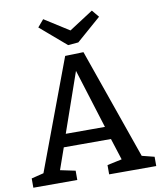

<svg xmlns="http://www.w3.org/2000/svg" viewBox="-98 -1002 906 1080"><g transform="rotate(-10 355.0 -462.0)"><path d="M642 -52 615 -76 706 -53V0H437V-53L535 -74L525 -58L477 -208L494 -194H202L217 -208L165 -60L160 -73L255 -53V0H4V-53L93 -75L68 -54L309 -699L414 -702ZM231 -252 222 -267H476L465 -251L343 -642H367ZM501 -924 535 -883 395 -761 336 -756 188 -883 223 -924 398 -813 331 -814Z"/></g></svg>

Font: Bitter Thin Medium
Style: Regular
Weight: 500
Version: Version 3.021